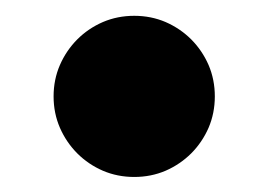

<svg xmlns="http://www.w3.org/2000/svg" viewBox="-20 -215 348 249"><path d="M154.1 14.5Q132.3 14.5 113.4 6.4Q94.5 -1.8 80.2 -16.1Q65.9 -30.5 57.7 -49.3Q49.5 -68.2 49.5 -90Q49.5 -111.8 57.7 -130.7Q65.9 -149.5 80.2 -163.9Q94.5 -178.2 113.4 -186.4Q132.3 -194.5 154.1 -194.5Q175.9 -194.5 194.8 -186.4Q213.6 -178.2 228 -163.9Q242.3 -149.5 250.5 -130.7Q258.6 -111.8 258.6 -90Q258.6 -68.2 250.5 -49.3Q242.3 -30.5 228 -16.1Q213.6 -1.8 194.8 6.4Q175.9 14.5 154.1 14.5Z"/></svg>

Font: Spartan ExtBd
Style: Regular
Weight: 800
Designer: Matt Bailey, Mirko Velimirovic
Foundry: Matt Bailey
Version: Version 1.005